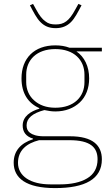

<svg xmlns="http://www.w3.org/2000/svg" viewBox="-20 -750 567 982"><path d="M501 65C501 166 415 212 262 212C113 212 50 161 50 82C50 22 86 -18 149 -38V-41C112 -52 96 -76 96 -108C96 -155 137 -181 181 -194V-197C124 -222 90 -273 90 -349C90 -452 155 -518 263 -518C290 -518 314 -514 335 -506H501V-487H371C412 -459 436 -410 436 -349C436 -298 419 -255 388 -226C357 -197 315 -180 263 -180C243 -180 227 -183 207 -187C146 -171 116 -145 116 -109C116 -94 120 -81 133 -71C146 -61 168 -53 203 -53H338C454 -53 501 -7 501 65ZM263 -199C359 -199 412 -255 412 -330V-368C412 -443 359 -499 263 -499C167 -499 114 -443 114 -368V-330C114 -293 128 -260 154 -237C180 -213 216 -199 263 -199ZM479 65C479 4 443 -33 335 -33H180C116 -17 72 19 72 83C72 150 135 193 238 193H287C343 193 392 183 426 162C460 142 479 109 479 65ZM265 -606C230 -606 207 -617 187 -637C167 -657 152 -687 133 -723L149 -730L164 -703C181 -671 196 -652 212 -641C227 -629 242 -625 265 -625C286 -625 303 -629 319 -641C334 -652 349 -671 366 -703L381 -730L397 -723C378 -687 363 -657 343 -637C323 -617 298 -606 265 -606Z"/></svg>

Font: Plexus Sans Thin
Style: Regular
Weight: 250
Version: Version 2.001;PS 002.001;hotconv 1.0.70;makeotf.lib2.5.58329